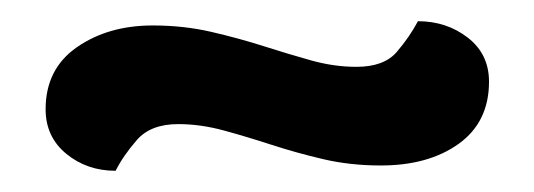

<svg xmlns="http://www.w3.org/2000/svg" viewBox="-20 -354 503 181"><path d="M316 -291Q342 -291 354 -305Q366 -319 374 -334Q401 -334 421 -318.5Q441 -303 441 -277Q441 -239 412.5 -218.5Q384 -198 339 -198Q310 -198 284.5 -204Q259 -210 236 -217.5Q213 -225 191 -231Q169 -237 148 -237Q122 -237 109 -222Q96 -207 89 -193Q62 -193 42.5 -209Q23 -225 23 -251Q23 -289 52.5 -309.5Q82 -330 124 -330Q153 -330 179 -324Q205 -318 228.5 -310.5Q252 -303 273.5 -297Q295 -291 316 -291Z"/></svg>

Font: Baloo Thambi 2 Medium
Style: Regular
Weight: 500
Designer: Aadarsh Rajan and Ek Type
Foundry: Ek Type
Version: Version 1.640;hotconv 1.0.111;makeotfexe 2.5.65597; ttfautoh